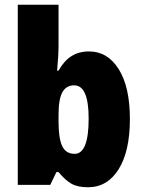

<svg xmlns="http://www.w3.org/2000/svg" viewBox="-20 -780 604 810"><path d="M227 -588Q227 -568 225.5 -541.5Q224 -515 221 -482H227Q249 -522 280.5 -542.5Q312 -563 356 -563Q434 -563 481 -488Q528 -413 528 -278Q528 -142 480.5 -66Q433 10 351 10Q307 10 280.5 -5.5Q254 -21 227 -54H218L192 0H55V-760H227ZM293 -420Q259 -420 243 -390.5Q227 -361 227 -297V-267Q227 -196 242.5 -163.5Q258 -131 295 -131Q354 -131 354 -280Q354 -420 293 -420Z"/></svg>

Font: Noto Sans Bengali Condensed Black
Style: Regular
Weight: 900
Width: 3
Designer: Joana Ranito - Universal Thirst; Jelle Bosma - Monotype Design Team
Foundry: Universal Thirst ehf.
Version: Version 3.000; ttfautohint (v1.8.4.7-5d5b)